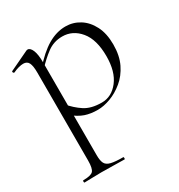

<svg xmlns="http://www.w3.org/2000/svg" viewBox="-163 -509 834 894"><g transform="rotate(-30 254.5 -62.0)"><path d="M33 275Q30 275 30 269Q30 263 33 263Q74 263 86 250Q98 237 98 194V-278Q98 -314 90 -330.5Q82 -347 61 -347Q51 -347 37 -343.5Q23 -340 6 -332Q2 -331 -0.5 -336Q-3 -341 1 -343L104 -392Q108 -394 112 -394Q126 -394 135.5 -371.5Q145 -349 145 -305V194Q145 222 152.5 237Q160 252 182.5 257.5Q205 263 248 263Q250 263 250 269Q250 275 248 275Q222 275 190 274Q158 273 123 273Q98 273 74 274Q50 275 33 275ZM256 13Q218 13 188.5 3Q159 -7 124 -35L133 -88Q162 -53 197 -30Q232 -7 289 -7Q342 -7 378.5 -54Q415 -101 415 -184Q415 -273 376.5 -319.5Q338 -366 282 -366Q236 -366 201 -340Q166 -314 133 -278L125 -285Q176 -344 223 -371.5Q270 -399 318 -399Q359 -399 393.5 -377.5Q428 -356 449 -315Q470 -274 470 -215Q470 -155 449 -112Q428 -69 394.5 -41.5Q361 -14 324.5 -0.5Q288 13 256 13Z"/></g></svg>

Font: Cormorant Light
Style: Regular
Weight: 300
Designer: Christian Thalmann (Catharsis Fonts)
Foundry: Catharsis Fonts
Version: Version 4.000